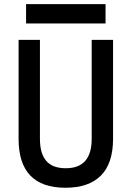

<svg xmlns="http://www.w3.org/2000/svg" viewBox="-20 -883 626 913"><path d="M291 9.8Q68.4 9.8 68.4 -222.7V-693.4H169.9V-222.7Q169.9 -153.3 199.7 -118.2Q229.5 -83 293 -83Q416 -83 416 -222.7V-693.4H517.6V-222.7Q517.6 -106.4 460 -48.3Q402.3 9.8 291 9.8ZM104 -771.5V-863.3H481.9V-771.5Z"/></svg>

Font: Cascadia Code
Style: Regular
Weight: 400
Monospace: yes
Designer: Aaron Bell
Foundry: Saja Typeworks
Version: Version 2106.017